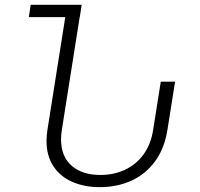

<svg xmlns="http://www.w3.org/2000/svg" viewBox="-20 -770 833 800"><path d="M709.5 -429.7 677.7 -229.5Q665.5 -151.4 626 -97.7Q586.4 -43.9 527.1 -17.1Q467.8 9.8 395.5 9.8Q332 9.8 281.7 -12Q231.4 -33.7 202.6 -77.1Q173.8 -120.6 173.8 -183.1Q173.8 -203.6 177.7 -229.5L252 -698.7H100.1L107.9 -750H320.3L312.5 -698.7H312L237.8 -229.5Q234.4 -209.5 234.4 -189.5Q234.4 -117.7 278.6 -79.3Q322.8 -41 398.4 -41Q454.1 -41 500.5 -62.5Q546.9 -84 577.9 -126.5Q608.9 -168.9 618.2 -229.5L649.9 -429.7Z"/></svg>

Font: Mardoto Light
Style: Italic
Weight: 300
Italic angle: -12°
Designer: Christian Robertson, Vahan Hovhannisyan
Foundry: Google
Version: Version 1.000